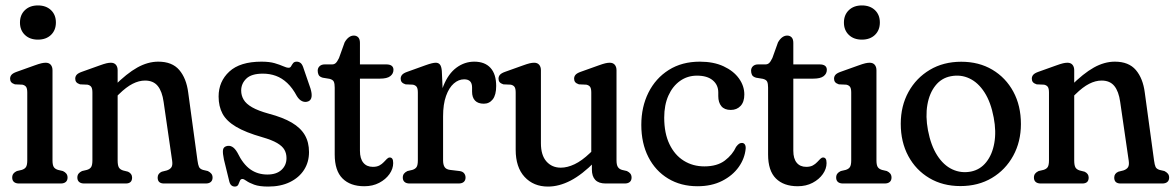

<svg xmlns="http://www.w3.org/2000/svg" viewBox="-20 -669 4284 700"><path d="M171.4 -412.9V-84.4Q171.4 -67.9 175.8 -60.5Q180.2 -53.1 191.4 -49.6L209.3 -45.4Q217.5 -41.6 221.9 -35.9Q226.3 -30.1 226.3 -21.6Q226.3 -11.3 219.9 -5.7Q213.4 0 201.3 0H49.5Q37.2 0 30.8 -5.7Q24.5 -11.3 24.5 -21.6Q24.5 -30.1 28.8 -35.9Q33.1 -41.6 41.5 -45.4L59.4 -49.6Q70.6 -53.1 75 -60.5Q79.4 -67.9 79.4 -84.4V-331.3Q79.4 -346 75.3 -352Q71.3 -358.1 61.6 -360.3L34.3 -361.5Q24.7 -364.7 20.7 -369.7Q16.8 -374.7 16.8 -382.1Q16.8 -390.3 22 -396.3Q27.2 -402.3 40.6 -407.1L104.9 -430.1Q121.4 -436.1 130.4 -438.2Q139.3 -440.3 146.7 -440.3Q158.6 -440.3 165 -432.9Q171.4 -425.4 171.4 -412.9ZM118.3 -524.5Q88.7 -524.5 70.8 -541.7Q52.8 -559 52.8 -586.7Q52.8 -614.7 70.8 -632Q88.7 -649.2 118.3 -649.2Q147.9 -649.2 165.9 -632.1Q183.8 -615 183.8 -587Q183.8 -559 165.9 -541.7Q147.9 -524.5 118.3 -524.5Z M408.9 -412.9V-84.4Q408.9 -67.1 413 -59.2Q417.1 -51.3 428.5 -47.6L446.8 -43Q461.6 -36 461.6 -21.6Q461.6 0 438.4 0H287Q274.9 0 268.4 -5.7Q262 -11.3 262 -21.6Q262 -30.1 266.3 -35.8Q270.6 -41.4 279 -45.4L296.9 -49.6Q308.1 -52.9 312.5 -60.3Q316.9 -67.7 316.9 -84.4V-331.3Q316.9 -346 312.8 -352Q308.8 -358.1 299.1 -360.3L271.8 -361.5Q262.2 -364.7 258.2 -369.7Q254.3 -374.7 254.3 -382.1Q254.3 -390.3 259.5 -396.3Q264.7 -402.3 278.1 -407.1L342.4 -430.1Q358.9 -436.1 367.9 -438.2Q376.8 -440.3 384.2 -440.3Q396.1 -440.3 402.5 -432.9Q408.9 -425.4 408.9 -412.9ZM397.1 -309.4 375.2 -334.6 395.6 -354.8Q442.2 -401.4 480.6 -422.8Q519 -444.2 557.1 -444.2Q607.6 -444.2 633.6 -413.8Q659.6 -383.3 666.2 -331.4L699.9 -84.4Q702.1 -67.9 705.5 -60.5Q708.9 -53.1 719.9 -49.6L737.8 -45.4Q746 -41.2 750.5 -35.7Q755 -30.1 755 -21.6Q755 -11.3 748.6 -5.7Q742.1 0 730 0H578Q554.8 0 554.8 -21.6Q554.8 -36.4 569.8 -43L588.1 -47.6Q599.5 -51.3 604.7 -58.8Q609.9 -66.3 607.7 -82.4L576.5 -297.5Q571.2 -335.7 555.2 -355.5Q539.1 -375.3 508.7 -375.3Q486.6 -375.3 463.5 -363.5Q440.3 -351.8 413.4 -325.3Z M954.9 -32.7Q987.9 -32.7 1006.2 -49.6Q1024.5 -66.5 1024.5 -92.5Q1024.5 -109.7 1017 -122.9Q1009.6 -136.1 990.5 -147.4Q971.3 -158.7 936.3 -168.8Q875.2 -186.2 840.5 -206.9Q805.7 -227.6 791.3 -254.5Q777 -281.4 777 -317.2Q777 -371.9 816.1 -408.1Q855.2 -444.2 933.4 -444.2Q962.2 -444.2 981.2 -438.7Q1000.1 -433.1 1012.4 -427.6Q1024.6 -422 1032.6 -422Q1038.5 -422 1041.4 -427.6Q1044.3 -433.1 1048.6 -438.7Q1052.8 -444.2 1061.9 -444.2Q1070.1 -444.2 1076.5 -438.9Q1082.8 -433.6 1087.5 -417.6L1111.9 -346.7Q1117.7 -328 1115.9 -315.9Q1114 -303.7 1104 -299.5Q1093 -295.1 1081.9 -299.9Q1070.8 -304.8 1062.4 -318.5Q1046.3 -348.6 1027.2 -366.4Q1008.1 -384.3 986 -392.4Q963.9 -400.5 938.4 -400.5Q896.7 -400.5 878 -382.3Q859.3 -364.2 859.3 -338.8Q859.3 -320.9 868.3 -305.7Q877.2 -290.4 899.2 -277.8Q921.1 -265.2 960 -254.5Q1011.5 -240.9 1043.8 -221.9Q1076.1 -202.8 1091.4 -176.5Q1106.6 -150.2 1106.6 -114.6Q1106.6 -78 1088.5 -49.7Q1070.3 -21.4 1036.9 -5.1Q1003.5 11.2 957.8 11.2Q925.6 11.2 906.8 4.3Q887.9 -2.7 878.4 -9.6Q868.9 -16.5 863.9 -16.5Q857.2 -16.5 854.6 -9.6Q852 -2.7 848.7 4.3Q845.3 11.2 836 11.2Q828.2 11.2 822.8 6Q817.5 0.9 815 -11.5L796.4 -87.4Q791.5 -110.4 792.9 -121.7Q794.3 -133 805.7 -136.2Q816.1 -139.5 826.3 -134Q836.4 -128.5 845.6 -112.5Q865.9 -70.5 892.6 -51.6Q919.3 -32.7 954.9 -32.7Z M1181.4 -381.6 1156.6 -385.7Q1144.9 -389.1 1141.6 -396Q1138.3 -402.9 1138.3 -411.3Q1138.3 -421.2 1145.2 -427.7Q1152.1 -434.2 1163.8 -434.2H1190.9Q1198.6 -434.2 1204 -439.1Q1209.5 -443.9 1216 -457.6L1236.4 -514.4Q1243.4 -526.8 1252 -533.1Q1260.5 -539.3 1270 -539.3Q1279.8 -539.3 1286.1 -532.8Q1292.3 -526.2 1292.3 -512.7V-119.1Q1292.3 -90.7 1304.7 -75.7Q1317 -60.7 1339.4 -60.7Q1354 -60.7 1363.4 -65.8Q1372.7 -70.9 1379.1 -77.8Q1385.5 -84.6 1390.6 -89.7Q1395.7 -94.8 1401 -94.8Q1407 -94.8 1410.3 -90.1Q1413.5 -85.3 1413.5 -74.4Q1413.5 -53.7 1399.9 -34.3Q1386.2 -14.9 1362.6 -2.5Q1338.9 10 1308.3 10Q1257.1 10 1228.7 -18.4Q1200.3 -46.7 1200.3 -105.8V-349.6Q1200.3 -363.7 1197.1 -371Q1193.9 -378.4 1181.4 -381.6ZM1249.2 -382.3V-434.2H1388.2Q1401.4 -434.2 1408 -429.1Q1414.5 -424 1414.5 -414.5Q1414.5 -400.3 1402.8 -391.3Q1391.1 -382.3 1365.4 -382.3Z M1578.9 -244.2Q1578.9 -311.7 1596.7 -356.1Q1614.5 -400.4 1644.1 -422.3Q1673.7 -444.2 1709.1 -444.2Q1747.6 -444.2 1768.3 -421.5Q1789 -398.7 1789 -355.4Q1789 -322.8 1776.5 -306.8Q1763.9 -290.9 1744 -290.9Q1722.7 -290.9 1711.9 -302.3Q1701.1 -313.7 1701.1 -334.7V-349.8Q1701.1 -365 1694 -372.4Q1686.8 -379.8 1672.2 -379.8Q1651.9 -379.8 1634.4 -364.5Q1616.9 -349.2 1606.2 -319.2Q1595.4 -289.2 1595.4 -244.7ZM1590.8 -410.5 1595.4 -307.2V-84.4Q1595.4 -68.7 1600.9 -60.1Q1606.4 -51.5 1620.6 -49.6L1655.5 -45.4Q1666.7 -43.9 1672 -37.3Q1677.3 -30.7 1677.3 -21.6Q1677.3 -11.7 1671 -5.9Q1664.6 0 1651.7 0H1473.5Q1461.4 0 1454.9 -5.7Q1448.5 -11.3 1448.5 -21.6Q1448.5 -30.1 1452.8 -35.8Q1457.1 -41.4 1465.5 -45.4L1483.4 -49.6Q1494.6 -53.1 1499 -60.4Q1503.4 -67.7 1503.4 -84.4V-331.3Q1503.4 -346 1499.3 -352Q1495.3 -358.1 1485.6 -360.3L1458.3 -361.5Q1448.7 -364.7 1444.7 -369.7Q1440.8 -374.7 1440.8 -382.1Q1440.8 -390.3 1446.1 -396.4Q1451.4 -402.5 1464.6 -407.1L1530.7 -430.9Q1545.2 -436.1 1554.1 -438.2Q1562.9 -440.3 1568.9 -440.3Q1578.4 -440.3 1583.9 -433.7Q1589.4 -427 1590.8 -410.5Z M2137.9 -51V-84L2135.7 -88.3V-331.3Q2135.7 -346 2131.6 -352Q2127.6 -358.1 2117.9 -360.3L2090.6 -361.5Q2081 -364.7 2077 -369.7Q2073.1 -374.7 2073.1 -382.1Q2073.1 -390.3 2078.3 -396.3Q2083.5 -402.3 2096.9 -407.1L2161.2 -430.1Q2177.7 -436.1 2186.7 -438.2Q2195.6 -440.3 2203 -440.3Q2214.9 -440.3 2221.3 -432.9Q2227.7 -425.4 2227.7 -412.9V-84.4Q2227.7 -68 2232.6 -60.3Q2237.4 -52.6 2247.7 -49.6L2265.6 -45.4Q2274 -41.4 2278.3 -35.8Q2282.6 -30.1 2282.6 -21.6Q2282.6 -11.3 2276.2 -5.7Q2269.7 0 2257.6 0H2188.2Q2162.7 0 2150.3 -13.1Q2137.9 -26.2 2137.9 -51ZM1860.1 -123V-331.3Q1860.1 -346 1856 -352Q1852 -358.1 1842.3 -360.3L1815 -361.5Q1805.4 -364.7 1801.4 -369.7Q1797.5 -374.7 1797.5 -382.1Q1797.5 -390.3 1802.7 -396.3Q1807.9 -402.3 1821.3 -407.1L1885.6 -430.1Q1902.1 -436.1 1911.1 -438.2Q1920 -440.3 1927.4 -440.3Q1939.3 -440.3 1945.7 -432.9Q1952.1 -425.4 1952.1 -412.9V-146.7Q1952.1 -103.1 1972.2 -80.4Q1992.3 -57.7 2024.6 -57.7Q2048.4 -57.7 2074.9 -70.3Q2101.3 -82.8 2130.6 -110.7L2147.3 -126.6L2169.4 -100L2149.2 -79.8Q2102.5 -32.5 2060.4 -10.6Q2018.3 11.2 1977.8 11.2Q1925.2 11.2 1892.6 -24Q1860.1 -59.2 1860.1 -123Z M2693.7 -324.5Q2693.7 -297.5 2680 -282.8Q2666.3 -268.2 2644.3 -268.2Q2621.3 -268.2 2610 -281.8Q2598.7 -295.5 2598.7 -318.5V-332.1Q2598.7 -359.5 2578.5 -376.3Q2558.4 -393.2 2521.1 -393.2Q2486.5 -393.2 2459.5 -374.1Q2432.4 -355 2417 -320.7Q2401.6 -286.3 2401.6 -240.1Q2401.6 -183.1 2420.8 -143.3Q2439.9 -103.5 2473 -83Q2506 -62.4 2548 -62.4Q2594.6 -62.4 2622.7 -83.7Q2650.7 -105 2663.7 -133.7Q2670.2 -142.2 2674.9 -145.1Q2679.6 -147.9 2684.9 -147.9Q2691.6 -147.9 2695.4 -142.6Q2699.2 -137.2 2698.6 -127.2Q2695.3 -91.3 2673.2 -60.1Q2651 -28.9 2612.8 -9.5Q2574.5 10 2523 10Q2462.2 10 2415.9 -18Q2369.5 -46 2343.8 -96.5Q2318.1 -146.9 2318.1 -213.8Q2318.1 -279.3 2344.2 -331.5Q2370.3 -383.7 2418.3 -414Q2466.3 -444.2 2531.4 -444.2Q2581.6 -444.2 2618 -427.3Q2654.4 -410.4 2674.1 -383Q2693.7 -355.6 2693.7 -324.5Z M2761.4 -381.6 2736.6 -385.7Q2724.9 -389.1 2721.6 -396Q2718.3 -402.9 2718.3 -411.3Q2718.3 -421.2 2725.2 -427.7Q2732.1 -434.2 2743.8 -434.2H2770.9Q2778.6 -434.2 2784 -439.1Q2789.5 -443.9 2796 -457.6L2816.4 -514.4Q2823.4 -526.8 2832 -533.1Q2840.5 -539.3 2850 -539.3Q2859.8 -539.3 2866.1 -532.8Q2872.3 -526.2 2872.3 -512.7V-119.1Q2872.3 -90.7 2884.7 -75.7Q2897 -60.7 2919.4 -60.7Q2934 -60.7 2943.4 -65.8Q2952.7 -70.9 2959.1 -77.8Q2965.5 -84.6 2970.6 -89.7Q2975.7 -94.8 2981 -94.8Q2987 -94.8 2990.3 -90.1Q2993.5 -85.3 2993.5 -74.4Q2993.5 -53.7 2979.9 -34.3Q2966.2 -14.9 2942.6 -2.5Q2918.9 10 2888.3 10Q2837.1 10 2808.7 -18.4Q2780.3 -46.7 2780.3 -105.8V-349.6Q2780.3 -363.7 2777.1 -371Q2773.9 -378.4 2761.4 -381.6ZM2829.2 -382.3V-434.2H2968.2Q2981.4 -434.2 2988 -429.1Q2994.5 -424 2994.5 -414.5Q2994.5 -400.3 2982.8 -391.3Q2971.1 -382.3 2945.4 -382.3Z M3175.4 -412.9V-84.4Q3175.4 -67.9 3179.8 -60.5Q3184.2 -53.1 3195.4 -49.6L3213.3 -45.4Q3221.5 -41.6 3225.9 -35.9Q3230.3 -30.1 3230.3 -21.6Q3230.3 -11.3 3223.9 -5.7Q3217.4 0 3205.3 0H3053.5Q3041.2 0 3034.8 -5.7Q3028.5 -11.3 3028.5 -21.6Q3028.5 -30.1 3032.8 -35.9Q3037.1 -41.6 3045.5 -45.4L3063.4 -49.6Q3074.6 -53.1 3079 -60.5Q3083.4 -67.9 3083.4 -84.4V-331.3Q3083.4 -346 3079.3 -352Q3075.3 -358.1 3065.6 -360.3L3038.3 -361.5Q3028.7 -364.7 3024.7 -369.7Q3020.8 -374.7 3020.8 -382.1Q3020.8 -390.3 3026 -396.3Q3031.2 -402.3 3044.6 -407.1L3108.9 -430.1Q3125.4 -436.1 3134.4 -438.2Q3143.3 -440.3 3150.7 -440.3Q3162.6 -440.3 3169 -432.9Q3175.4 -425.4 3175.4 -412.9ZM3122.3 -524.5Q3092.7 -524.5 3074.8 -541.7Q3056.8 -559 3056.8 -586.7Q3056.8 -614.7 3074.8 -632Q3092.7 -649.2 3122.3 -649.2Q3151.9 -649.2 3169.9 -632.1Q3187.8 -615 3187.8 -587Q3187.8 -559 3169.9 -541.7Q3151.9 -524.5 3122.3 -524.5Z M3484.6 -443.9Q3549 -443.9 3598 -414.8Q3646.9 -385.7 3674.5 -334.7Q3702.1 -283.6 3702.1 -216.8Q3702.1 -152.4 3674 -101.1Q3645.9 -49.8 3596.3 -20.2Q3546.6 9.4 3481.5 9.4Q3417.3 9.4 3368.3 -19.7Q3319.2 -48.8 3291.6 -100Q3264 -151.2 3264 -217.7Q3264 -282.6 3292.1 -333.7Q3320.2 -384.7 3369.9 -414.3Q3419.5 -443.9 3484.6 -443.9ZM3519.8 -43.5Q3553.8 -50.3 3575.7 -77.9Q3597.7 -105.5 3605.1 -147.6Q3612.6 -189.6 3602.9 -240.4Q3592.5 -296.2 3569.4 -332.1Q3546.4 -368 3514.5 -383Q3482.7 -398.1 3446.3 -391Q3412.3 -384.5 3390.4 -356.9Q3368.4 -329.3 3361.1 -287.1Q3353.7 -244.9 3363.2 -194.1Q3373.8 -138.5 3396.9 -102.5Q3420 -66.5 3451.9 -51.6Q3483.7 -36.7 3519.8 -43.5Z M3896.4 -412.9V-84.4Q3896.4 -67.1 3900.5 -59.2Q3904.6 -51.3 3916 -47.6L3934.3 -43Q3949.1 -36 3949.1 -21.6Q3949.1 0 3925.9 0H3774.5Q3762.4 0 3755.9 -5.7Q3749.5 -11.3 3749.5 -21.6Q3749.5 -30.1 3753.8 -35.8Q3758.1 -41.4 3766.5 -45.4L3784.4 -49.6Q3795.6 -52.9 3800 -60.3Q3804.4 -67.7 3804.4 -84.4V-331.3Q3804.4 -346 3800.3 -352Q3796.3 -358.1 3786.6 -360.3L3759.3 -361.5Q3749.7 -364.7 3745.7 -369.7Q3741.8 -374.7 3741.8 -382.1Q3741.8 -390.3 3747 -396.3Q3752.2 -402.3 3765.6 -407.1L3829.9 -430.1Q3846.4 -436.1 3855.4 -438.2Q3864.3 -440.3 3871.7 -440.3Q3883.6 -440.3 3890 -432.9Q3896.4 -425.4 3896.4 -412.9ZM3884.6 -309.4 3862.7 -334.6 3883.1 -354.8Q3929.7 -401.4 3968.1 -422.8Q4006.5 -444.2 4044.6 -444.2Q4095.1 -444.2 4121.1 -413.8Q4147.1 -383.3 4153.7 -331.4L4187.4 -84.4Q4189.6 -67.9 4193 -60.5Q4196.4 -53.1 4207.4 -49.6L4225.3 -45.4Q4233.5 -41.2 4238 -35.7Q4242.5 -30.1 4242.5 -21.6Q4242.5 -11.3 4236.1 -5.7Q4229.6 0 4217.5 0H4065.5Q4042.3 0 4042.3 -21.6Q4042.3 -36.4 4057.3 -43L4075.6 -47.6Q4087 -51.3 4092.2 -58.8Q4097.4 -66.3 4095.2 -82.4L4064 -297.5Q4058.7 -335.7 4042.7 -355.5Q4026.6 -375.3 3996.2 -375.3Q3974.1 -375.3 3951 -363.5Q3927.8 -351.8 3900.9 -325.3Z"/></svg>

Font: Fraunces 144pt S100 Black
Style: Regular
Weight: 900
Version: Version 1.000